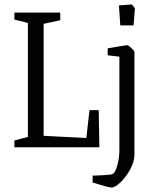

<svg xmlns="http://www.w3.org/2000/svg" viewBox="-20 -655 677 854"><path d="M44 -30 104 -46V-553L44 -568V-599H248V-565L174 -549V-51L364 -41L378 -165H419L422 0H44ZM509 -631 567 -635 580 -618 574 -542H515ZM392 157V126Q412 126 444 124Q476 122 481 119Q493 113 502 80Q511 47 511 11V-403L459 -409V-440Q537 -454 546 -454Q550 -454 564 -441.5Q578 -429 578 -424V33Q578 63 559.5 97.5Q541 132 516.5 155.5Q492 179 476 179Q463 179 392 157Z"/></svg>

Font: Grenze Light
Style: Regular
Weight: 300
Designer: Renata Polastri
Foundry: Omnibus-Type
Version: Version 1.002; ttfautohint (v1.8)